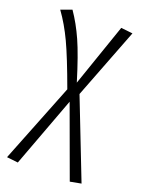

<svg xmlns="http://www.w3.org/2000/svg" viewBox="-140 -597 648 867"><g transform="rotate(20 184.0 -164.0)"><path d="M361 193 308 203 184 -136 58 202 4 196 155 -185Q105 -322 73 -390Q41 -458 2 -512L54 -531Q90 -479 119 -414Q148 -349 185 -228L289 -529L345 -523L214 -184Z"/></g></svg>

Font: Fira Sans Extra Condensed Light
Style: Regular
Weight: 300
Width: 1
Designer: Carrois Corporate & Edenspiekermann AG
Foundry: Carrois Corporate GbR & Edenspiekermann AG
Version: Version 4.203